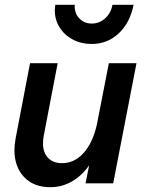

<svg xmlns="http://www.w3.org/2000/svg" viewBox="-20 -763 605 799"><path d="M40 -139Q40 -159 45 -187L105 -500H220L162 -198Q159 -182 159 -166Q159 -128 180 -106Q201 -84 238 -84Q290 -84 328 -126.5Q366 -169 383 -244L433 -500H548L451 0H336L351 -75Q321 -32 279.5 -8Q238 16 189 16Q120 16 80 -26.5Q40 -69 40 -139ZM362 -665Q394 -665 418 -687Q442 -709 448 -743H536Q521 -668 474 -624Q427 -580 361 -580Q318 -580 283 -598.5Q248 -617 228 -649Q208 -681 208 -720Q208 -727 210 -743H291Q289 -709 309.5 -687Q330 -665 362 -665Z"/></svg>

Font: MedMera Sans Semibold
Style: Italic
Weight: 600
Italic angle: -11°
Designer: Kasper Nordkvist
Foundry: UNCUT.wtf
Version: Version 1.300